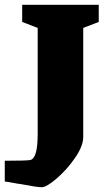

<svg xmlns="http://www.w3.org/2000/svg" viewBox="-80 -632 444 805"><path d="M8 140Q-9 138 -26 134.5Q-43 131 -60 129V42Q31 42 46 39Q78 34 78 -70V-515L13 -540V-612H334V-540L269 -515V-58Q269 -20 235 29.5Q201 79 158 116Q115 153 95 153Q75 153 8 140Z"/></svg>

Font: Grenze Black
Style: Regular
Weight: 900
Designer: Renata Polastri
Foundry: Omnibus-Type
Version: Version 1.002; ttfautohint (v1.8)